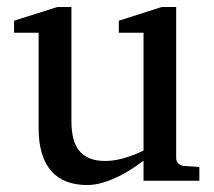

<svg xmlns="http://www.w3.org/2000/svg" viewBox="-20 -514 609 546"><path d="M388.2 0V-57.1Q375.5 -47.4 357.2 -35.2Q338.9 -22.9 317.6 -12.5Q296.4 -2 273.2 5.1Q250 12.2 228 12.2Q195.8 12.2 170.2 2.7Q144.5 -6.8 126.7 -26.6Q108.9 -46.4 99.4 -76.9Q89.8 -107.4 89.8 -149.9V-420.9H20V-455.1L143.1 -494.1H183.1V-168.9Q183.1 -142.6 188.2 -121.6Q193.4 -100.6 204.8 -85.9Q216.3 -71.3 234.9 -63.7Q253.4 -56.2 279.8 -56.2Q294.9 -56.2 310.5 -59.1Q326.2 -62 340.3 -66.7Q354.5 -71.3 366.9 -76.4Q379.4 -81.5 388.2 -85.9V-420.9H317.9V-455.1L439.9 -494.1H481V-64Q481 -54.7 487.5 -48.8Q494.1 -43 502.9 -42L546.9 -39.1V0Z"/></svg>

Font: Charis SIL Cyr
Style: Regular
Weight: 400
Foundry: SIL International
Version: Version 5.000